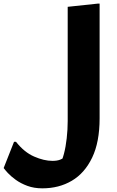

<svg xmlns="http://www.w3.org/2000/svg" viewBox="-59 -780 643 1059"><path d="M29.2 2.1Q74.7 59.8 129.3 83.5Q183.8 107.3 230.4 107.3Q255.8 107.3 272.5 100.8Q289.2 94.3 306.3 82.8L269.5 127.6Q283.6 107 293.6 68.6Q303.7 30.3 309 -17.4Q314.4 -65.1 314.4 -112.4V-742.4L479.6 -760H490.4V-127.6Q490.4 4.1 449.2 89.6Q408 175.2 337.1 217Q266.1 258.8 174.8 258.8Q128.5 258.8 91.8 245.1Q55.1 231.5 27.9 211.8Q0.8 192.1 -15.9 174Q-32.5 155.8 -38.8 146.8L18.4 2.1Z"/></svg>

Font: Kufam
Style: Italic
Weight: 400
Italic angle: -11°
Designer: Artur Schmal
Foundry: Original Type
Version: Version 1.301; ttfautohint (v1.8.3)